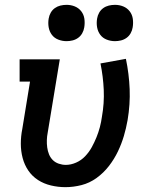

<svg xmlns="http://www.w3.org/2000/svg" viewBox="-20 -765 640 793"><path d="M250 8Q220 8 190.5 1Q161 -6 137 -21.5Q113 -37 97 -60.5Q81 -84 73.5 -112.5Q66 -141 66 -171.5Q66 -202 72 -232L104 -428H61V-520H227L177 -217Q174 -202 173.5 -186.5Q173 -171 175 -156Q177 -141 182.5 -127.5Q188 -114 198 -104Q208 -94 222.5 -89Q237 -84 252 -84Q273 -84 294.5 -93.5Q316 -103 332 -120Q348 -137 359 -157Q370 -177 378.5 -198Q387 -219 392.5 -240Q398 -261 401 -283Q411 -339 408.5 -394Q406 -449 395 -503L500 -522Q513 -460 515.5 -397Q518 -334 507 -269Q501 -235 491.5 -203Q482 -171 467 -139.5Q452 -108 430 -79.5Q408 -51 379 -30Q350 -9 316.5 -0.5Q283 8 250 8ZM455 -595Q437 -595 420.5 -601.5Q404 -608 394 -621.5Q384 -635 381 -652.5Q378 -670 381 -688Q383 -701 389.5 -712.5Q396 -724 406.5 -731.5Q417 -739 429.5 -742Q442 -745 455 -745Q473 -745 489 -738.5Q505 -732 515.5 -718.5Q526 -705 528.5 -687.5Q531 -670 528 -652Q526 -639 519.5 -627.5Q513 -616 502.5 -608.5Q492 -601 479.5 -598Q467 -595 455 -595ZM255 -595Q237 -595 220.5 -601.5Q204 -608 194 -621.5Q184 -635 181 -652.5Q178 -670 181 -688Q183 -701 189.5 -712.5Q196 -724 206.5 -731.5Q217 -739 229.5 -742Q242 -745 255 -745Q273 -745 289 -738.5Q305 -732 315.5 -718.5Q326 -705 328.5 -687.5Q331 -670 328 -652Q326 -639 319.5 -627.5Q313 -616 302.5 -608.5Q292 -601 279.5 -598Q267 -595 255 -595Z"/></svg>

Font: Iosevka Etoile SmBdObl
Style: Regular
Weight: 600
Italic angle: -9°
Designer: Belleve Invis
Foundry: Belleve Invis
Version: Version 15.5.2; ttfautohint (v1.8.4)